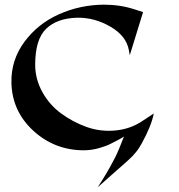

<svg xmlns="http://www.w3.org/2000/svg" viewBox="-20 -647 767 824"><path d="M340 -2Q215 -2 123.5 -85.5Q32 -169 29 -292Q27 -389 84.5 -467Q142 -545 232.5 -585.5Q323 -626 425 -627Q496 -627 557 -607L594 -595L537 -410L533 -432Q522 -493 454 -532.5Q386 -572 312 -571Q225 -569 178 -523.5Q131 -478 131 -369Q131 -308 161.5 -252.5Q192 -197 242.5 -160Q293 -123 352 -102Q411 -81 475 -87Q539 -93 590 -127L640 -160Q630 -107 588 -31Q582 -21 576.5 -12Q571 -3 563 6.5Q555 16 549.5 22Q544 28 533 38Q522 48 517.5 52Q513 56 499 68.5Q485 81 480 85L399 157Q439 97 474 29Q490 -3 512 -61Q511 -60 500 -53.5Q489 -47 481.5 -43.5Q474 -40 460 -32.5Q446 -25 433.5 -20.5Q421 -16 405.5 -11.5Q390 -7 373 -4.5Q356 -2 340 -2Z"/></svg>

Font: Roman Uncial Modern
Style: Medium
Weight: 500
Version: Version 001.000